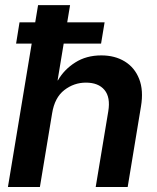

<svg xmlns="http://www.w3.org/2000/svg" viewBox="-20 -748 627 768"><path d="M188.5 -294.9 139.6 0H11.7L132.3 -727.5H260.3L210.4 -426.8H211.9Q236.3 -469.7 280.8 -498Q325.2 -526.4 385.3 -526.4Q439.5 -526.4 479 -502.2Q518.6 -478 536.6 -432.4Q554.7 -386.7 543.9 -322.3L490.7 0H362.8L413.1 -302.7Q422.4 -358.9 397.9 -388.2Q373.5 -417.5 323.7 -417.5Q275.9 -417.5 237.3 -387.7Q198.7 -357.9 188.5 -294.9ZM44.4 -573.7 58.1 -658.7H398.4L384.3 -573.7Z"/></svg>

Font: Inter Display Semi Bold
Style: Italic
Weight: 600
Italic angle: -9.39999°
Designer: Rasmus Andersson
Foundry: rsms
Version: Version 4.000;git-4fc901f